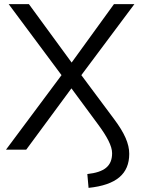

<svg xmlns="http://www.w3.org/2000/svg" viewBox="-20 -725 692 930"><path d="M403 118 409 185C544 171 606 117 606 20C606 -29 583 -81 532 -149L374 -361L631 -705H532L327 -422L120 -705H22L278 -361L9 0H107L326 -297L456 -121C498 -64 523 -18 523 17C523 80 485 109 403 118Z"/></svg>

Font: Poppy and Pepper
Style: Regular
Weight: 400
Designer: Thy Ha
Foundry: Thy Ha
Version: Version 0.001;Glyphs 3.2 (3227)